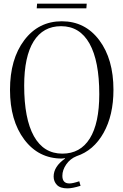

<svg xmlns="http://www.w3.org/2000/svg" viewBox="-20 -854 678 1056"><path d="M455 -808H182L184 -834H457ZM323 113Q323 155 362 155Q380 155 416 143L423 168Q378 182 351 182Q311 182 293 163Q275 144 275 117Q275 62 338 18L337 16Q327 18 320 18Q192 18 113.5 -86.5Q35 -191 35 -360Q35 -529 113.5 -633Q192 -737 320 -737Q448 -737 526 -633Q604 -529 604 -360Q604 -220 549.5 -123Q495 -26 401 5Q366 19 344.5 50Q323 81 323 113ZM113 -383Q113 -201 166.5 -105Q220 -9 323 -9Q422 -9 474 -92.5Q526 -176 526 -336Q526 -518 472.5 -614Q419 -710 316 -710Q217 -710 165 -626.5Q113 -543 113 -383Z"/></svg>

Font: Foglihten068fMac
Style: Regular
Weight: 500
Designer: gluk (gluksza@wp.pl)
Foundry: gluk (gluksza@wp.pl)
Version: Version 0.68